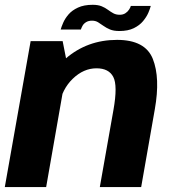

<svg xmlns="http://www.w3.org/2000/svg" viewBox="-30 -760 704 780"><path d="M-10.5 0H157.5L244 -494L224.5 -593H94.5ZM375.5 0H543.5L599 -316.5Q621.5 -443.5 590.8 -520.8Q560 -598 445.5 -598Q324.5 -598 236.5 -521.8Q148.5 -445.5 134.5 -367L209.5 -329.5Q221.5 -397.5 265.5 -440Q309.5 -482.5 362 -482.5Q412 -482.5 430.2 -447.5Q448.5 -412.5 431 -314ZM455 -634Q490 -634 513.5 -645.5Q537 -657 551.2 -674.2Q565.5 -691.5 572.8 -708.5Q580 -725.5 582.5 -736H501.5Q500 -729.5 494.2 -720.8Q488.5 -712 479 -706Q469.5 -700 456.5 -700Q441.5 -700 430.5 -706Q419.5 -712 408.5 -720.2Q397.5 -728.5 383 -734.5Q368.5 -740.5 346.5 -740.5Q311 -740.5 286.8 -729.2Q262.5 -718 248.2 -701.2Q234 -684.5 226.8 -667.8Q219.5 -651 216.5 -640H298.5Q300.5 -646.5 305.2 -655.2Q310 -664 319.8 -670Q329.5 -676 344 -676Q358 -676 368.5 -669.5Q379 -663 390.5 -654.8Q402 -646.5 417 -640.2Q432 -634 455 -634Z"/></svg>

Font: Anybody
Style: Bold Italic
Weight: 700
Italic angle: -10°
Designer: Tyler Finck
Foundry: Etcetera Type Company
Version: Version 1.113;gftools[0.9.25]